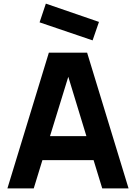

<svg xmlns="http://www.w3.org/2000/svg" viewBox="-20 -1041 751 1061"><path d="M526.9 -919.9 491.7 -817.9 198.7 -917.5 233.4 -1021ZM544.9 0 497.1 -156.2H214.4L166.5 0H21L250 -750H461.4L690.4 0ZM256.3 -288.6H457.5L357.4 -616.7Z"/></svg>

Font: Manrope3 ExtraBold
Style: Bold
Weight: 800
Width: 4
Designer: Mikhail Sharanda
Foundry: Mikhail Sharanda
Version: Version 3.000;PS 003.000;hotconv 1.0.88;makeotf.lib2.5.64775